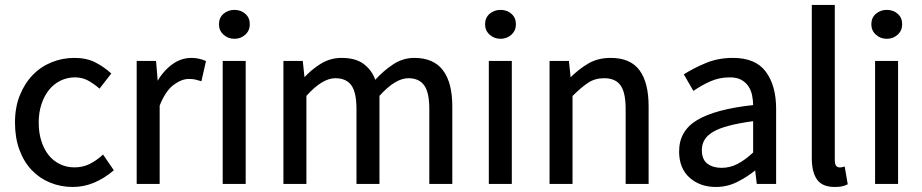

<svg xmlns="http://www.w3.org/2000/svg" viewBox="-20 -742 3721 775"><path d="M40.5 -247.1Q40.5 -309.1 60.1 -357.4Q79.6 -405.8 112.3 -439.5Q145 -473.1 188.5 -490.7Q231.9 -508.3 279.8 -508.3Q329.6 -508.3 364.7 -490.2Q399.9 -472.2 429.2 -445.3L381.8 -384.3Q356 -406.2 333.3 -418Q310.5 -429.7 282.7 -429.7Q251.5 -429.7 224.4 -416.5Q197.3 -403.3 178 -379.4Q158.7 -355.5 147.5 -321.8Q136.2 -288.1 136.2 -247.1Q136.2 -206.1 147 -172.6Q157.7 -139.2 176.5 -115.7Q195.3 -92.3 222.2 -79.3Q249 -66.4 280.8 -66.4Q314.5 -66.4 342.3 -80.3Q370.1 -94.2 396 -118.2L439.5 -54.7Q401.9 -22.5 360.4 -4.9Q318.8 12.7 273.9 12.7Q225.1 12.7 182.1 -4.9Q139.2 -22.5 107.7 -55.7Q76.2 -88.9 58.3 -137.5Q40.5 -186 40.5 -247.1Z M531.7 -496.1H609.9L617.2 -408.2H611.8Q635.7 -452.1 672.4 -480.2Q709 -508.3 752.9 -508.3Q783.2 -508.3 811.5 -495.6L793 -414.1Q775.9 -419.4 766.4 -421.4Q756.8 -423.3 742.2 -423.3Q712.9 -423.3 680.7 -399.4Q648.4 -375.5 624.5 -315.9V0.5H531.7Z M926.3 -585.4Q900.4 -585.4 882.1 -602.1Q863.8 -618.7 863.8 -644Q863.8 -670.4 882.1 -686.3Q900.4 -702.1 926.3 -702.1Q952.1 -702.1 970.2 -686.3Q988.3 -670.4 988.3 -644Q988.3 -618.7 970.2 -602.1Q952.1 -585.4 926.3 -585.4ZM878.9 -496.1H971.7V0.5H878.9Z M1124 -496.1H1202.1L1209.5 -426.3H1205.1Q1235.8 -460.4 1274.4 -484.4Q1313 -508.3 1358.4 -508.3Q1416.5 -508.3 1449.2 -482.9Q1481.9 -457.5 1494.6 -419.9Q1526.9 -455.6 1566.4 -481.9Q1606 -508.3 1652.3 -508.3Q1730 -508.3 1767.8 -458.5Q1805.7 -408.7 1805.7 -313V0.5H1712.9V-301.8Q1712.9 -369.1 1692.1 -397.7Q1671.4 -426.3 1628.4 -426.3Q1575.7 -426.3 1511.7 -355V0.5H1418.9V-301.8Q1418.9 -369.1 1398.2 -397.7Q1377.4 -426.3 1333.5 -426.3Q1280.8 -426.3 1216.8 -355V0.5H1124Z M2000.5 -585.4Q1974.6 -585.4 1956.3 -602.1Q1938 -618.7 1938 -644Q1938 -670.4 1956.3 -686.3Q1974.6 -702.1 2000.5 -702.1Q2026.4 -702.1 2044.4 -686.3Q2062.5 -670.4 2062.5 -644Q2062.5 -618.7 2044.4 -602.1Q2026.4 -585.4 2000.5 -585.4ZM1953.1 -496.1H2045.9V0.5H1953.1Z M2198.2 -496.1H2276.4L2283.7 -426.3H2279.3Q2313 -460.4 2352.5 -484.4Q2392.1 -508.3 2444.8 -508.3Q2524.4 -508.3 2561.3 -458.5Q2598.1 -408.7 2598.1 -313V0.5H2505.4V-301.8Q2505.4 -369.1 2484.6 -397.7Q2463.9 -426.3 2418.5 -426.3Q2381.8 -426.3 2354 -408Q2326.2 -389.6 2291 -354.5V0.5H2198.2Z M2721.2 -130.9Q2721.2 -213.9 2794.4 -257.6Q2867.7 -301.3 3020 -317.9Q3020 -335.4 3015.9 -356.7Q3011.7 -377.9 3000.7 -394Q2989.7 -410.2 2971.9 -419.9Q2954.1 -429.7 2925.8 -429.7Q2883.3 -429.7 2847.7 -413.8Q2812 -397.9 2778.8 -375L2740.2 -441.9Q2779.3 -466.8 2828.9 -487.5Q2878.4 -508.3 2938.5 -508.3Q3030.3 -508.3 3071.5 -452.1Q3112.8 -396 3112.8 -302.7V0.5H3034.7L3027.8 -57.6H3032.7Q2998.5 -29.3 2957.3 -8.3Q2916 12.7 2869.6 12.7Q2805.7 12.7 2763.4 -24.9Q2721.2 -62.5 2721.2 -130.9ZM2813 -136.7Q2813 -97.7 2835.7 -81.1Q2858.4 -64.5 2892.6 -64.5Q2926.3 -64.5 2957 -80.3Q2987.8 -96.2 3020 -126.5V-252.9Q2965.3 -245.6 2923.8 -234.9Q2882.3 -224.1 2857.9 -209.5Q2833.5 -194.8 2823.2 -176.5Q2813 -158.2 2813 -136.7Z M3256.8 -722.2H3349.6V-96.7Q3349.6 -78.6 3355.2 -72.5Q3360.8 -66.4 3367.2 -66.4Q3371.1 -66.4 3374.3 -66.4Q3377.4 -66.4 3389.6 -69.8L3401.9 2Q3390.1 7.8 3378.4 10.3Q3366.7 12.7 3349.1 12.7Q3299.3 12.7 3278.1 -17.1Q3256.8 -46.9 3256.8 -103Z M3559.6 -585.4Q3533.7 -585.4 3515.4 -602.1Q3497.1 -618.7 3497.1 -644Q3497.1 -670.4 3515.4 -686.3Q3533.7 -702.1 3559.6 -702.1Q3585.4 -702.1 3603.5 -686.3Q3621.6 -670.4 3621.6 -644Q3621.6 -618.7 3603.5 -602.1Q3585.4 -585.4 3559.6 -585.4ZM3512.2 -496.1H3605V0.5H3512.2Z"/></svg>

Font: Pyidaungsu Numbers
Style: Regular
Weight: 400
Designer: Sun Tun
Foundry: MCF
Version: Version 1.083; ttfautohint (v1.8.2)